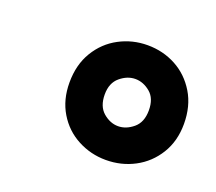

<svg xmlns="http://www.w3.org/2000/svg" viewBox="-64 -794 510 454"><g transform="rotate(20 191.5 -567.5)"><path d="M238 -423Q200 -423 167 -440.5Q134 -458 114.5 -490.5Q95 -523 95 -566Q95 -611 115 -644Q135 -677 168 -694.5Q201 -712 239 -712Q278 -712 310.5 -694.5Q343 -677 363 -644Q383 -611 383 -566Q383 -523 363 -490.5Q343 -458 310 -440.5Q277 -423 238 -423ZM238 -508Q258 -508 276 -523Q294 -538 294 -568Q294 -598 276.5 -612.5Q259 -627 239 -627Q219 -627 201 -612Q183 -597 183 -568Q183 -538 200.5 -523Q218 -508 238 -508Z"/></g></svg>

Font: DM Sans 12pt
Style: Bold Italic
Weight: 700
Italic angle: -10°
Version: Version 4.004;gftools[0.9.30]